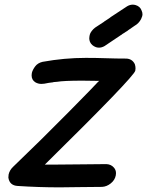

<svg xmlns="http://www.w3.org/2000/svg" viewBox="-20 -790 633 826"><path d="M237 16Q146 16 56 10Q21 8 16 -26L17 -39Q21 -58 37 -73Q157 -188 273 -305.5Q389 -423 402 -438L407 -442L334 -443Q254 -443 225 -438L212 -437Q209 -437 209 -436Q189 -434 171 -430Q164 -429 158 -429Q144 -429 132 -436Q116 -446 116 -466Q116 -471 117 -476Q120 -489 131 -504Q142 -519 163 -524Q257 -541 349 -541Q393 -541 436.5 -539.5Q480 -538 523 -538Q549 -537 560 -514Q563 -505 563 -496Q563 -491 562 -486Q557 -460 173 -82H228L337 -83Q387 -84 438 -84Q458 -83 470 -69Q479 -59 479 -45Q479 -40 478 -35Q474 -15 456.5 -1Q439 13 419 14Q368 14 318 15ZM528 -657 525 -655H524Q516 -649 507 -644Q505 -643 505 -642Q502 -640 500 -639Q465 -615 430 -592Q418 -585 406 -585Q399 -585 393 -587Q374 -594 367 -610Q364 -618 364 -625Q364 -630 365 -635Q366 -641 369 -648Q379 -666 398 -677Q412 -686 427 -696Q430 -699 434 -701L452 -713L457 -717Q491 -740 527 -763Q539 -770 551 -770Q557 -770 564 -768Q583 -762 589 -745Q593 -737 593 -728Q593 -725 592 -721Q590 -715 587 -708Q577 -689 559 -679Q544 -669 530 -659Z"/></svg>

Font: Bad Comic
Style: Italic
Weight: 400
Italic angle: -11°
Designer: GGBotNet
Foundry: GGBotNet
Version: 0.95